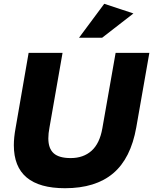

<svg xmlns="http://www.w3.org/2000/svg" viewBox="-20 -980 808 1013"><path d="M53 -214Q53 13 323 13Q484 13 577 -65.5Q670 -144 699 -308L768 -701H590L520 -303Q506 -223 463 -184.5Q420 -146 353 -146Q291 -146 263 -171.5Q235 -197 235 -250Q235 -276 241 -307L310 -701H131L62 -303Q53 -254 53 -214ZM397 -781H519L684 -909L530 -960Z"/></svg>

Font: Geom ExtraBold
Style: Bold Italic
Weight: 800
Italic angle: -10°
Version: Version 1.102